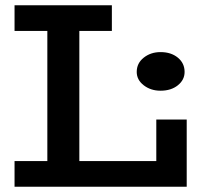

<svg xmlns="http://www.w3.org/2000/svg" viewBox="-20 -706 767 726"><path d="M35 0V-97H571V-254H686V0ZM159 -54V-625H280V-54ZM35 -589V-686H403V-589ZM587 -363Q550 -363 523.5 -383.5Q497 -404 497 -434Q497 -467 523.5 -488Q550 -509 587 -509Q627 -509 652.5 -488Q678 -467 678 -434Q678 -404 652.5 -383.5Q627 -363 587 -363Z"/></svg>

Font: BioRhyme SemiBold
Style: Regular
Weight: 600
Designer: Aoife Mooney
Foundry: Aoife Mooney Type
Version: Version 1.600;gftools[0.9.33]